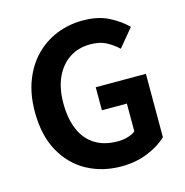

<svg xmlns="http://www.w3.org/2000/svg" viewBox="-112 -858 940 976"><g transform="rotate(-15 358.5 -370.0)"><path d="M409.3 13.8Q308.8 13.8 228.5 -30.1Q148.1 -74 101.2 -159Q54.2 -244 54.2 -367.3Q54.2 -458.8 81.8 -530.5Q109.3 -602.3 158 -652Q206.6 -701.8 270.8 -727.8Q335.1 -753.8 409.4 -753.8Q489.4 -753.8 545.7 -724.7Q601.9 -695.5 637.7 -659.2L559.4 -564.8Q531.4 -591.1 497.8 -609Q464.2 -626.8 414.1 -626.8Q352.3 -626.8 305.4 -596.2Q258.5 -565.6 232 -508.7Q205.5 -451.8 205.5 -372Q205.5 -291.4 230.2 -233.5Q254.9 -175.6 303.7 -144.8Q352.5 -114 424.8 -114Q451.9 -114 476.8 -121.4Q501.7 -128.7 517 -141.6V-287.6H385.6V-408.7H649.6V-75Q611.7 -38.2 548.8 -12.2Q485.8 13.8 409.3 13.8Z"/></g></svg>

Font: Shanggu Sans SC VF
Style: Regular
Weight: 250
Designer: GuiWonder
Version: Version 1.021